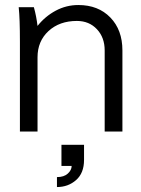

<svg xmlns="http://www.w3.org/2000/svg" viewBox="-20 -529 567 772"><path d="M55.2 -500H116.2Q126.5 -462.9 130.9 -424.8Q161.6 -463.4 204.1 -486.1Q246.6 -508.8 294.9 -508.8Q375 -508.8 423.6 -458.7Q472.2 -408.7 472.2 -326.2V0H400.9V-326.2Q400.9 -378.4 369.6 -411.6Q338.4 -444.8 289.1 -444.8Q219.2 -444.8 175 -404.1Q130.9 -363.3 130.9 -298.8V0H60.1V-359.9Q60.1 -455.1 55.2 -500ZM268.1 138.2H227.1V53.2H317.9V113.8Q317.9 167 285.9 195.1Q253.9 223.1 209 223.1V183.1Q237.3 183.1 252.7 168.9Q268.1 154.8 268.1 138.2Z"/></svg>

Font: LT Superior
Style: Regular
Weight: 400
Designer: Daniel Lyons
Foundry: LyonsType
Version: Version 1.000